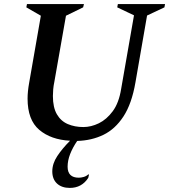

<svg xmlns="http://www.w3.org/2000/svg" viewBox="-20 -680 828 940"><path d="M412 191Q380 240 322 240Q282 240 259 218.5Q236 197 236 159Q236 121 260.5 84Q285 47 323 9Q229 4 172 -44.5Q115 -93 115 -197Q115 -215 117 -234.5Q119 -254 123 -276L180 -603L109 -644L112 -660H391L387 -644L303 -603L246 -279Q242 -260 240.5 -242.5Q239 -225 239 -210Q239 -154 258.5 -120.5Q278 -87 312 -72.5Q346 -58 388 -58Q426 -58 464 -76.5Q502 -95 532 -135.5Q562 -176 573 -244L636 -605L554 -644L557 -660H788L785 -644L700 -604L643 -276Q625 -172 584.5 -110Q544 -48 486.5 -20Q429 8 358 10Q336 42 323.5 74Q311 106 311 136Q311 190 366 190Q376 190 389 186.5Q402 183 412 174H416Z"/></svg>

Font: Spectral SC SemiBold
Style: Italic
Weight: 600
Italic angle: -10°
Designer: Jean-Baptiste Levee
Foundry: Production Type
Version: Version 2.001